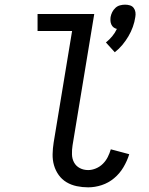

<svg xmlns="http://www.w3.org/2000/svg" viewBox="-20 -795 640 823"><path d="M472 -571 434 -613Q449 -625 461 -639.5Q473 -654 481 -671Q473 -673 467 -677.5Q461 -682 457.5 -689.5Q454 -697 453.5 -705Q453 -713 454 -722Q456 -733 461 -743Q466 -753 474.5 -761Q483 -769 494 -772Q505 -775 516 -775Q527 -775 537 -772Q547 -769 553 -761Q559 -753 560.5 -743Q562 -733 560 -722Q557 -701 549.5 -680Q542 -659 530.5 -639.5Q519 -620 504.5 -602.5Q490 -585 472 -571ZM358 8Q333 8 309 3Q285 -2 265 -14Q245 -26 231.5 -45Q218 -64 211.5 -86.5Q205 -109 205.5 -134Q206 -159 210 -184L289 -662H141V-735H384L291 -172Q288 -153 288.5 -133.5Q289 -114 297.5 -98.5Q306 -83 322 -74.5Q338 -66 358 -66Q374 -66 391 -73Q408 -80 421 -93Q434 -106 442 -122Q450 -138 455 -155L534 -134Q525 -105 509 -78Q493 -51 469 -31Q445 -11 416 -1.5Q387 8 358 8Z"/></svg>

Font: Iosevka Slab Extended
Style: Italic
Weight: 400
Width: 7
Italic angle: -9°
Monospace: yes
Designer: Belleve Invis
Foundry: Belleve Invis
Version: Version 11.1.0; ttfautohint (v1.8.3)